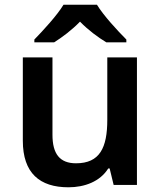

<svg xmlns="http://www.w3.org/2000/svg" viewBox="-20 -786 682 816"><path d="M392 -766H250C223 -721 163 -656 126 -618V-606H210C245 -628 285 -658 320 -694C355 -658 397 -627 432 -606H517V-618C480 -655 419 -721 392 -766ZM562 -542H436V-277C436 -158 404 -92 303 -92C234 -92 203 -132 203 -213V-542H77V-188C77 -50 149 10 271 10C339 10 405 -14 440 -70H446L463 0H562Z"/></svg>

Font: Noto Sans Sinhala SemiBold
Style: Regular
Weight: 600
Designer: Jelle Bosma - Monotype Design Team
Foundry: Monotype Imaging Inc.
Version: Version 2.006